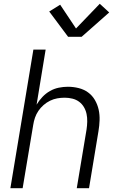

<svg xmlns="http://www.w3.org/2000/svg" viewBox="-20 -998 640 1018"><path d="M35 0 157 -735H222L174 -443Q187 -465 205 -484Q223 -503 245 -515.5Q267 -528 291.5 -533Q316 -538 340 -538Q369 -538 397 -531Q425 -524 447 -508Q469 -492 483 -468Q497 -444 503 -417Q509 -390 508 -360.5Q507 -331 502 -302L452 0H387L439 -312Q442 -332 442.5 -353Q443 -374 439 -393.5Q435 -413 425 -430Q415 -447 399.5 -458.5Q384 -470 364 -475Q344 -480 323 -480Q323 -480 323 -480Q323 -480 323 -480Q303 -480 283.5 -476.5Q264 -473 245.5 -464Q227 -455 211 -441Q195 -427 183.5 -410Q172 -393 165.5 -374Q159 -355 156 -335L100 0ZM341 -803 241 -937 299 -973 383 -847 509 -978 559 -932 413 -803Z"/></svg>

Font: Iosevka Curly Light Extended
Style: Italic
Weight: 300
Width: 7
Italic angle: -9°
Monospace: yes
Designer: Belleve Invis
Foundry: Belleve Invis
Version: Version 11.1.0; ttfautohint (v1.8.3)